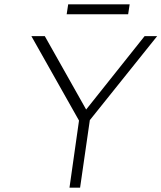

<svg xmlns="http://www.w3.org/2000/svg" viewBox="-20 -867 746 887"><path d="M301 0 345 -310 125 -700H187L378 -361L648 -700H706L395 -312L350 0ZM288 -801 295 -847H579L572 -801Z"/></svg>

Font: Lexend ExtLt
Style: Italic
Weight: 250
Italic angle: -8.13011°
Designer: Bonnie Shaver-Troup, Thomas Jockin
Foundry: Lexend
Version: Version 1.007